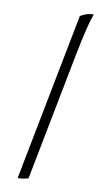

<svg xmlns="http://www.w3.org/2000/svg" viewBox="-107 -850 616 1101"><g transform="rotate(10 201.0 -300.0)"><path d="M79 200 269 -777Q280 -785 301 -792.5Q322 -800 346 -800Q332 -762 318 -704Q304 -646 286 -556L141 190Q133 193 116.5 196.5Q100 200 79 200Z"/></g></svg>

Font: Texturina Medium 12pt Light
Style: Italic
Weight: 300
Italic angle: -11°
Version: Version 1.002